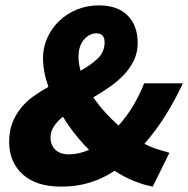

<svg xmlns="http://www.w3.org/2000/svg" viewBox="-20 -682 700 714"><path d="M208 12Q114 12 64 -34Q14 -80 14 -154Q14 -194 26 -225Q38 -256 58 -280.5Q78 -305 104.5 -324Q131 -343 160 -359Q140 -416 140 -466Q140 -506 156 -541.5Q172 -577 200 -604Q228 -631 266 -646.5Q304 -662 348 -662Q417 -662 454.5 -624.5Q492 -587 492 -522Q492 -486 477.5 -456.5Q463 -427 440 -403Q417 -379 387.5 -358.5Q358 -338 327 -320Q347 -291 371 -264.5Q395 -238 421 -215Q452 -250 475 -288.5Q498 -327 516 -372H660Q632 -312 597.5 -256Q563 -200 517 -147Q543 -134 567 -126.5Q591 -119 610 -114L548 12Q475 -2 406 -47Q363 -18 314 -3Q265 12 208 12ZM272 -470Q272 -457 274 -444.5Q276 -432 279 -419Q318 -440 343.5 -464.5Q369 -489 369 -525Q369 -558 338 -558Q313 -558 292.5 -535Q272 -512 272 -470ZM236 -108Q274 -108 311 -125Q255 -181 214 -248Q193 -231 180.5 -212Q168 -193 168 -170Q168 -143 185.5 -125.5Q203 -108 236 -108Z"/></svg>

Font: mr_Source Sans Pro
Style: Italic
Weight: 900
Italic angle: -11°
Designer: Paul D. Hunt
Foundry: Adobe Systems Incorporated
Version: Version 1.076;July 10, 2024;FontCreator 11.5.0.2430 64-bit